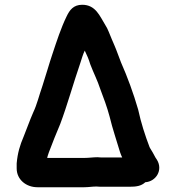

<svg xmlns="http://www.w3.org/2000/svg" viewBox="-20 -721 738 806"><path d="M390 -61C397 -60 405 -60 413 -60H493C490 -66 487 -73 484 -82C469 -133 453 -178 440 -232C430 -270 414 -313 401 -347C389 -384 373 -414 359 -451C352 -474 346 -487 337 -506C336 -507 336 -508 336 -509C328 -493 323 -474 317 -456C289 -375 262 -278 233 -201C216 -161 200 -121 185 -81L180 -66C179 -63 179 -60 178 -58H334C352 -58 372 -61 390 -61ZM334 65H137C90 65 50 33 50 -14V-35C54 -80 64 -112 79 -147C93 -181 104 -214 119 -248C136 -284 143 -317 158 -360C170 -396 188 -459 200 -494C218 -548 236 -604 260 -653C272 -678 288 -701 325 -701C382 -701 399 -653 422 -616C434 -598 440 -577 449 -557L461 -529C469 -511 480 -479 488 -459C515 -398 540 -330 560 -261C572 -205 589 -153 608 -103C609 -102 609 -102 609 -101C617 -89 626 -72 633 -59L639 -50C665 -7 635 41 590 44C573 60 552 63 523 63H413C404 63 394 63 385 62C368 62 351 65 334 65Z"/></svg>

Font: Blanket
Style: Reversed
Weight: 700
Foundry: Cannot Into Space Fonts
Version: Version 0.9